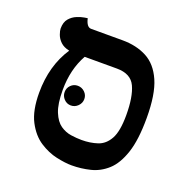

<svg xmlns="http://www.w3.org/2000/svg" viewBox="-108 -655 725 761"><g transform="rotate(20 255.0 -274.0)"><path d="M149 -253Q149 -270 161 -282Q173 -294 190 -294Q207 -294 219.5 -282Q232 -270 232 -253Q232 -236 219.5 -223.5Q207 -211 190 -211Q173 -211 161 -223.5Q149 -236 149 -253ZM274 11Q247 11 210 3Q173 -5 137.5 -28Q102 -51 78.5 -96Q55 -141 55 -216Q55 -330 110 -413Q86 -418 72.5 -431Q59 -444 53.5 -459.5Q48 -475 48 -484Q48 -511 61 -526Q74 -541 91.5 -548Q109 -555 122 -557Q135 -559 135 -559Q143 -524 162 -524H295Q353 -524 397 -501Q441 -478 465.5 -422.5Q490 -367 490 -267Q490 -175 471.5 -119.5Q453 -64 422 -36Q391 -8 352.5 1.5Q314 11 274 11ZM312 -411H176Q139 -345 139 -258Q139 -199 152.5 -166Q166 -133 187 -118.5Q208 -104 232 -100.5Q256 -97 277 -97Q313 -97 343.5 -107Q374 -117 392 -149.5Q410 -182 410 -250Q410 -327 390.5 -369Q371 -411 312 -411Z"/></g></svg>

Font: Libertinus Serif SemiBold
Style: Regular
Weight: 600
Designer: Philipp H. Poll, Khaled Hosny
Foundry: Caleb Maclennan
Version: Version 7.051;RELEASE